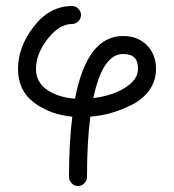

<svg xmlns="http://www.w3.org/2000/svg" viewBox="-20 -390 580 640"><path d="M440 -160Q440 -186 428 -198Q416 -210 390 -210Q322 -210 291 -63Q355 -71 397.5 -98Q440 -125 440 -160ZM270 200Q270 212 261 221Q252 230 240 230Q228 230 219 221Q210 212 210 200Q210 87 221 -1Q147 -8 93.5 -48Q40 -88 40 -160Q40 -234 93 -302Q146 -370 220 -370Q232 -370 241 -361Q250 -352 250 -340Q250 -328 241 -319Q232 -310 220 -310Q178 -310 139 -260.5Q100 -211 100 -160Q100 -117 135.5 -91.5Q171 -66 230 -61Q270 -270 390 -270Q439 -270 469.5 -239.5Q500 -209 500 -160Q500 -121 478.5 -90.5Q457 -60 422 -42Q387 -24 352 -14Q317 -4 281 -1Q270 84 270 200Z"/></svg>

Font: Pecita
Style: Book
Weight: 400
Width: 7
Version: Version 4.3